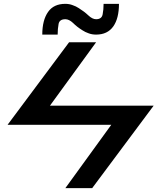

<svg xmlns="http://www.w3.org/2000/svg" viewBox="-20 -980 830 1000"><path d="M339.8 -759.8Q259.8 -652.3 19.5 -330.1Q155.3 -330.1 559.6 -330.1Q500 -247.1 320.3 0Q355.5 0 460 0Q540 -107.4 780.3 -429.7Q644.5 -429.7 240.2 -429.7Q299.8 -512.7 480.5 -759.8Q445.3 -759.8 339.8 -759.8ZM599.6 -960Q573.2 -960 519.5 -960Q519.5 -929.7 514.6 -905.3Q509.8 -879.9 480.5 -879.9Q460.9 -879.9 439.5 -900.4Q418.9 -919.9 390.6 -937.5Q376 -947.3 358.4 -953.1Q340.8 -960 320.3 -960Q259.8 -960 230.5 -918Q200.2 -875 200.2 -799.8Q226.6 -799.8 280.3 -799.8Q280.3 -830.1 285.2 -855.5Q290 -879.9 320.3 -879.9Q339.8 -879.9 360.4 -860.4Q380.9 -839.8 409.2 -822.3Q423.8 -812.5 441.4 -806.6Q459 -799.8 480.5 -799.8Q540 -799.8 570.3 -842.8Q599.6 -884.8 599.6 -960Z"/></svg>

Font: Alibu-Mazigh Belkasim 1
Style: Bold
Weight: 400
Designer: Mazigh Moubarik Belkasim
Version: Version 1.0